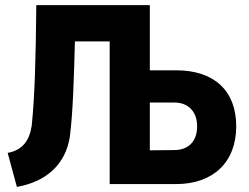

<svg xmlns="http://www.w3.org/2000/svg" viewBox="-20 -720 974 751"><path d="M10 -122 46 11C161 -9 236 -77 253 -184C265 -277 269 -404 273 -558H409V0H669C814 0 904 -86 904 -226C904 -364 819 -445 669 -445H566V-700H122C120 -493 116 -342 104 -228C95 -168 66 -132 10 -122ZM662 -133 566 -132V-319H662C715 -319 751 -285 751 -226C751 -165 715 -133 662 -133Z"/></svg>

Font: Finlandica
Style: Bold
Weight: 700
Designer: Niklas Ekholm, Juho Hiilivirta, Jaakko Suomalainen
Foundry: Helsinki Type Studio
Version: Version 2.000;Glyphs 3.2 (3202)